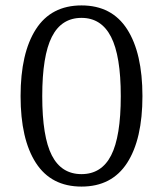

<svg xmlns="http://www.w3.org/2000/svg" viewBox="-20 -679 602 709"><path d="M449.5 -77.5Q393 10 281 10Q169 10 112.5 -77.5Q56 -165 56 -324Q56 -483 112.5 -571Q169 -659 281 -659Q393 -659 449.5 -571Q506 -483 506 -324Q506 -165 449.5 -77.5ZM281 -613Q207 -613 171.5 -543Q136 -473 136 -324Q136 -174 171.5 -105Q207 -36 281 -36Q355 -36 390.5 -105.5Q426 -175 426 -324Q426 -473 390 -543Q354 -613 281 -613Z"/></svg>

Font: Arsenal
Style: Regular
Weight: 400
Designer: Andrij Shevchenko
Foundry: Stairsfor
Version: Version 2.001;PS 002.001;hotconv 1.0.88;makeotf.lib2.5.64775